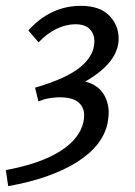

<svg xmlns="http://www.w3.org/2000/svg" viewBox="-48 -441 463 657"><path d="M244 -162Q285 -151 304.5 -122Q324 -93 324 -54Q324 -43 320 -19Q303 59 214 114.5Q125 170 -20 196L-28 141Q91 119 158.5 76Q226 33 238 -26Q240 -40 240 -46Q240 -75 219.5 -91.5Q199 -108 156 -108Q133 -108 106 -102L83 -94V-95H82L83 -96L72 -141Q179 -172 227 -211.5Q275 -251 275 -300Q275 -324 259.5 -341Q244 -358 209 -358Q179 -358 146 -342.5Q113 -327 84 -296L49 -337Q125 -421 229 -421Q293 -421 325.5 -388Q358 -355 358 -309Q358 -228 244 -162Z"/></svg>

Font: Ysabeau Medium
Style: Italic
Weight: 500
Italic angle: -12°
Designer: Christian Thalmann (Catharsis Fonts)
Version: Version 0.003